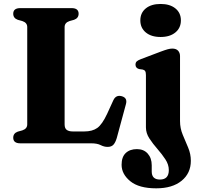

<svg xmlns="http://www.w3.org/2000/svg" viewBox="-20 -742 1026 994"><path d="M363.5 -639.5 340 -633Q314.5 -624.5 314.5 -602V-98Q314.5 -78 325.2 -69.8Q336 -61.5 356.5 -61.5H417Q458 -61.5 483.5 -79.5Q509 -97.5 535 -153.5L566.5 -222.5Q580 -252 610 -244Q641 -235.5 632 -203L584.5 -27.5Q577.5 -4 567.2 7.2Q557 18.5 537 18.5Q519 18.5 501 9.2Q483 0 452.5 0H85.5Q48.5 0 48.5 -29Q48.5 -52 72 -60.5L95.5 -67Q121 -75.5 121 -98V-602Q121 -624.5 95.5 -633L72 -639.5Q48.5 -648 48.5 -671Q48.5 -700 85.5 -700H350.5Q387 -700 387 -671Q387 -648 363.5 -639.5ZM811.5 -550.5Q763 -550.5 734.8 -574Q706.5 -597.5 706.5 -636.5Q706.5 -675.5 734.8 -698.5Q763 -721.5 811.5 -721.5Q859.5 -721.5 888 -698.5Q916.5 -675.5 916.5 -636.5Q916.5 -597.5 888 -574Q859.5 -550.5 811.5 -550.5ZM912 -115Q912 -78 926 -44.5Q940 -11 954 22Q968 55 968 90.5Q968 155 920 194Q872 233 789 233Q699.5 233 654.5 196.2Q609.5 159.5 609.5 111Q609.5 70.5 631 50.2Q652.5 30 689 30Q724 30 744.8 53.2Q765.5 76.5 765.5 113.5V146Q765.5 187.5 808 187.5Q854 187.5 854 138.5Q854 110 836.2 83Q818.5 56 795 29.2Q771.5 2.5 753.5 -25Q735.5 -52.5 735.5 -82.5V-353Q735.5 -367.5 731.5 -373.8Q727.5 -380 718.5 -382L700 -384.5Q681.5 -390 681.5 -407Q681.5 -417.5 687.2 -423.5Q693 -429.5 708.5 -435.5L810 -474Q834 -483 847.8 -486.8Q861.5 -490.5 872 -490.5Q892 -490.5 902 -479.5Q912 -468.5 912 -451.5Z"/></svg>

Font: Fraunces 9pt S000
Style: Bold
Weight: 700
Version: Version 1.000; ttfautohint (v1.8.3)